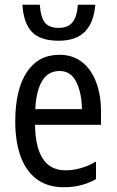

<svg xmlns="http://www.w3.org/2000/svg" viewBox="-20 -776 492 806"><path d="M229 -546Q286 -546 325 -515Q364 -484 384 -430Q404 -376 404 -308V-252H127Q130 -61 255 -61Q320 -61 383 -98V-24Q352 -7 319.5 1.5Q287 10 247 10Q179 10 133.5 -24.5Q88 -59 66 -121Q44 -183 44 -265Q44 -400 92.5 -473Q141 -546 229 -546ZM230 -478Q137 -478 128 -318H324Q323 -385 300.5 -431.5Q278 -478 230 -478ZM380 -756Q374 -681 336.5 -643Q299 -605 226 -605Q150 -605 114.5 -641.5Q79 -678 74 -756H147Q151 -702 169 -680.5Q187 -659 226 -659Q265 -659 284 -682Q303 -705 307 -756Z"/></svg>

Font: Avrile Sans Condensed
Style: Regular
Weight: 400
Width: 3
Designer: Monotype Design Team
Foundry: Monotype Imaging Inc.
Version: Version 2.001;September 10, 2019;FontCreator 11.5.0.2425 64-